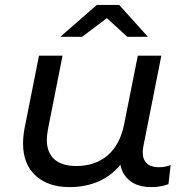

<svg xmlns="http://www.w3.org/2000/svg" viewBox="-20 -757 760 783"><path d="M676 -84 667 -6Q636 6 596 6Q544 6 511.5 -18.5Q479 -43 471 -85Q433 -39 380.5 -16.5Q328 6 264 6Q176 6 125 -41Q74 -88 74 -172Q74 -200 80 -233L139 -530H235L176 -232Q171 -205 171 -187Q171 -135 201.5 -107.5Q232 -80 292 -80Q368 -80 418.5 -123Q469 -166 486 -249L542 -530H638L565 -162Q562 -147 562 -136Q562 -106 579 -90.5Q596 -75 628 -75Q654 -75 676 -84ZM499 -607 416 -683 315 -607H226L375 -737H466L583 -607Z"/></svg>

Font: Montserrat Alternates Medium
Style: Italic
Weight: 500
Italic angle: -11.3°
Designer: Julieta Ulanovsky
Foundry: Julieta Ulanovsky
Version: Version 7.200